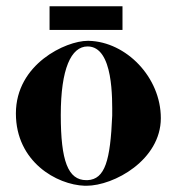

<svg xmlns="http://www.w3.org/2000/svg" viewBox="-20 -558 566 616"><path d="M496 -179C496 -310 385 -424 265 -427H261C192 -427 31 -353 31 -194C31 -39 162 35 252 38H257C346 38 496 -45 496 -179ZM340 -187C334 -43 317 17 261 20H257C198 20 175 -42 175 -189C175 -337 208 -409 261 -409C345 -409 340 -237 340 -187ZM139 -462H373V-538H139Z"/></svg>

Font: Purple Purse
Style: Regular
Weight: 400
Designer: Astigmatic (AOETI)
Foundry: Astigmatic (AOETI)
Version: Version 1.000